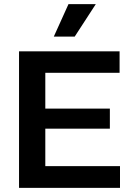

<svg xmlns="http://www.w3.org/2000/svg" viewBox="-20 -908 637 928"><path d="M72 0V-660H199V0ZM155 0V-105H560V0ZM155 -286V-383H511V-286ZM155 -556V-660H558V-556ZM341 -731H240L311 -888H443Z"/></svg>

Font: Bricolage Grotesque 28pt SemiBold
Style: Regular
Weight: 600
Version: Version 1.001;gftools[0.9.33.dev8+g029e19f]